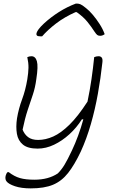

<svg xmlns="http://www.w3.org/2000/svg" viewBox="-20 -842 640 1062"><path d="M131 -526Q143 -531 154 -531Q176 -531 184 -503.5Q192 -476 181 -405Q175 -358 161.5 -318Q148 -278 133 -233Q118 -188 105 -125Q115 -99 135.5 -83.5Q156 -68 191 -68Q232 -68 274.5 -87Q317 -106 364 -152Q411 -198 464 -280Q477 -342 486 -404Q495 -466 501 -526Q514 -531 525 -531Q537 -531 543 -523Q549 -515 546 -494Q537 -411 521.5 -324Q506 -237 482.5 -155.5Q459 -74 427 -4Q392 70 356.5 115Q321 160 273 180Q225 200 150 200Q98 200 62.5 188Q27 176 16 161Q12 156 10.5 148.5Q9 141 11 131Q14 118 22 110H28Q59 134 90.5 143Q122 152 170 152Q248 152 300 117Q320 97 336.5 70Q353 43 378 -10Q396 -48 412 -91.5Q428 -135 441 -182H433Q404 -136 364 -99.5Q324 -63 279 -41.5Q234 -20 188 -20Q134 -20 107 -42Q80 -64 73.5 -102Q67 -140 74 -187Q83 -241 102 -292Q121 -343 131 -403Q137 -440 137.5 -467Q138 -494 131 -526ZM399 -822H408Q415 -822 424.5 -818.5Q434 -815 456 -797Q473 -784 493 -760.5Q513 -737 531 -709Q549 -681 559 -653Q547 -644 534 -644Q524 -644 518 -648.5Q512 -653 502 -668Q486 -693 464 -720.5Q442 -748 404 -775H398Q337 -748 290 -712Q243 -676 213 -641H203Q188 -641 184 -646Q180 -651 182 -659Q185 -669 194.5 -681.5Q204 -694 223 -712Q261 -747 306 -775.5Q351 -804 399 -822Z"/></svg>

Font: Recursive Mn Csl St Lt
Style: Italic
Weight: 300
Italic angle: -15°
Monospace: yes
Version: Version 1.079;hotconv 1.0.112;makeotfexe 2.5.65598; ttfautoh